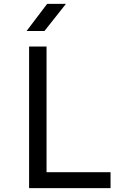

<svg xmlns="http://www.w3.org/2000/svg" viewBox="-20 -970 640 990"><path d="M130 0V-730H220V-82H550V0ZM117 -810 223 -950H320L209 -810Z"/></svg>

Font: JetBrainsMonoNL NFM
Style: Regular
Weight: 400
Monospace: yes
Designer: Philipp Nurullin, Konstantin Bulenkov
Foundry: JetBrains
Version: Version 2.304; ttfautohint (v1.8.4.7-5d5b);Nerd Fonts 3.3.0